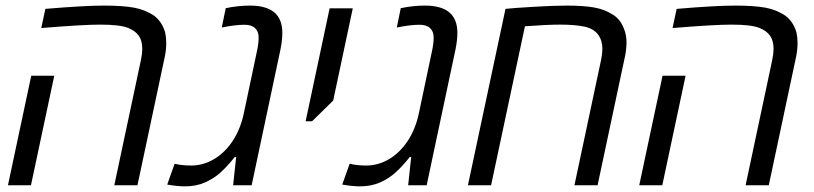

<svg xmlns="http://www.w3.org/2000/svg" viewBox="-20 -660 2899 684"><path d="M486.8 -485.8Q486.8 -515.1 474.4 -532.7Q461.9 -550.3 436.5 -560.5Q407.2 -572.3 336.9 -572.3Q275.4 -572.3 127 -560.1L141.6 -628.4Q280.3 -640.1 349.6 -640.1Q417.5 -640.1 458.3 -632.6Q499 -625 530.3 -603Q557.1 -582.5 568.4 -544.4Q572.3 -526.4 572.3 -506.8Q572.3 -478.5 564.9 -447.8L469.7 0H387.2L482.4 -447.8Q486.8 -469.2 486.8 -485.8ZM91.3 -390.1H173.3L90.3 0H8.3Z M575.7 -2.4 602.1 -76.7Q627.9 -70.3 661.1 -70.3Q703.6 -70.3 741.9 -92.8Q780.3 -115.2 808.1 -156.7Q835.9 -198.2 848.1 -253.9L896 -480.5Q901.4 -505.4 901.4 -526.9Q901.4 -547.9 888.7 -559.8Q876 -571.8 850.6 -571.8Q818.8 -571.8 770 -562L784.2 -630.9Q828.6 -640.1 870.6 -640.1Q985.8 -640.1 985.8 -543.5Q985.8 -516.1 979 -482.9L876.5 0H810.5L821.3 -100.6H816.4Q790.5 -68.4 766.6 -46.4Q742.7 -24.4 710.9 -10.3Q679.2 3.9 639.2 3.9Q612.8 3.9 575.7 -2.4Z M1154.3 -630.4H1236.8L1167 -301.8L1091.8 -228H1068.8Z M1199.2 -2.4 1225.6 -76.7Q1251.5 -70.3 1284.7 -70.3Q1327.1 -70.3 1365.5 -92.8Q1403.8 -115.2 1431.6 -156.7Q1459.5 -198.2 1471.7 -253.9L1519.5 -480.5Q1524.9 -505.4 1524.9 -526.9Q1524.9 -547.9 1512.2 -559.8Q1499.5 -571.8 1474.1 -571.8Q1442.4 -571.8 1393.6 -562L1407.7 -630.9Q1452.1 -640.1 1494.1 -640.1Q1609.4 -640.1 1609.4 -543.5Q1609.4 -516.1 1602.5 -482.9L1500 0H1434.1L1444.8 -100.6H1439.9Q1414.1 -68.4 1390.1 -46.4Q1366.2 -24.4 1334.5 -10.3Q1302.7 3.9 1262.7 3.9Q1236.3 3.9 1199.2 -2.4Z M1999 -640.1Q2057.6 -640.1 2095.7 -633.5Q2133.8 -627 2164.1 -607.4Q2190.4 -590.8 2202.6 -558.1Q2211.9 -536.6 2211.9 -509.3Q2211.9 -479.5 2204.1 -447.8L2108.9 0H2026.4L2121.6 -447.8Q2126 -469.2 2126 -485.8Q2126 -516.1 2110.8 -536.6Q2094.7 -558.6 2060.5 -565.4Q2026.4 -572.3 1976.1 -572.3Q1929.2 -572.3 1850.1 -566.4L1729.5 0H1647L1780.8 -628.4Q1806.6 -631.3 1879.6 -635.7Q1952.6 -640.1 1999 -640.1Z M2735.8 -485.8Q2735.8 -515.1 2723.4 -532.7Q2710.9 -550.3 2685.5 -560.5Q2656.2 -572.3 2585.9 -572.3Q2524.4 -572.3 2376 -560.1L2390.6 -628.4Q2529.3 -640.1 2598.6 -640.1Q2666.5 -640.1 2707.3 -632.6Q2748 -625 2779.3 -603Q2806.2 -582.5 2817.4 -544.4Q2821.3 -526.4 2821.3 -506.8Q2821.3 -478.5 2814 -447.8L2718.8 0H2636.2L2731.4 -447.8Q2735.8 -469.2 2735.8 -485.8ZM2340.3 -390.1H2422.4L2339.4 0H2257.3Z"/></svg>

Font: Viking Open Sans
Style: Italic
Weight: 400
Italic angle: -12°
Foundry: Ascender Corporation
Version: Version 2.000